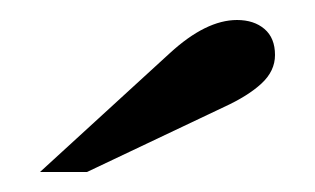

<svg xmlns="http://www.w3.org/2000/svg" viewBox="-20 -823 315 192"><path d="M20 -651 150 -770Q186 -803 217 -803Q234 -803 244.5 -794Q255 -785 255 -768Q255 -752 241.5 -739.5Q228 -727 204 -716L67 -651Z"/></svg>

Font: SVN-Libre Baskerville
Style: Italic
Weight: 400
Italic angle: -14°
Designer: Pablo Impallari, Rodrigo Fuenzalida
Foundry: Pablo Impallari, Rodrigo Fuenzalida
Version: Version 1.000; ttfautohint (v1.8.4)